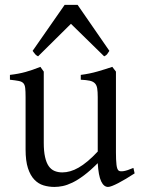

<svg xmlns="http://www.w3.org/2000/svg" viewBox="-20 -738 570 773"><path d="M522 -40Q503.9 -28.3 487.3 -18.3Q470.7 -8.3 456.5 -1Q442.4 6.3 431.6 10.5Q420.9 14.6 415 14.6Q397.9 14.6 387.2 -8.1Q376.5 -30.8 373.5 -81.1Q343.3 -50.8 318.1 -32Q293 -13.2 271.7 -2.9Q250.5 7.3 232.7 11Q214.8 14.6 199.2 14.6Q176.3 14.6 155.3 8.3Q134.3 2 118.2 -14.9Q102.1 -31.7 92.5 -61Q83 -90.3 83 -136.2V-347.2Q83 -370.6 81.5 -383.5Q80.1 -396.5 74 -403.1Q67.9 -409.7 55.2 -412.1Q42.5 -414.6 20 -417V-436.5Q37.6 -438.5 53 -441.4Q68.4 -444.3 82.8 -448.2Q97.2 -452.1 111.8 -457.3Q126.5 -462.4 142.6 -468.8L156.2 -449.7V-163.1Q156.2 -128.9 161.4 -106Q166.5 -83 176 -69.3Q185.5 -55.7 199.5 -49.8Q213.4 -43.9 231 -43.9Q246.6 -43.9 262.9 -48.6Q279.3 -53.2 296.6 -63.2Q314 -73.2 333 -89.1Q352.1 -105 373.5 -127.9V-347.2Q373.5 -369.1 371.3 -382.3Q369.1 -395.5 361.8 -402.8Q354.5 -410.2 341.1 -413.1Q327.6 -416 305.2 -417V-436.5Q340.3 -440.9 372.6 -450.2Q404.8 -459.5 432.1 -468.8L446.8 -449.7V-124Q446.8 -93.8 449 -74.7Q451.2 -55.7 458 -50.8Q463.9 -46.9 478 -49.1Q492.2 -51.3 517.1 -62ZM420.4 -533.2Q414.6 -523.9 411.1 -519.5Q407.7 -515.1 399.4 -511.2L265.6 -642.1L133.3 -511.2Q129.4 -513.2 126.7 -515.1Q124 -517.1 121.8 -519.5Q119.6 -522 117.2 -525.4Q114.7 -528.8 111.3 -533.2L240.2 -718.3H292.5Z"/></svg>

Font: Gentium Plus Eur
Style: Regular
Weight: 400
Designer: J. Victor Gaultney, Annie Olsen, Iska Routamaa, Becca Hirsbrunner
Foundry: SIL International
Version: Version 5.000